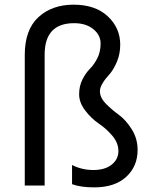

<svg xmlns="http://www.w3.org/2000/svg" viewBox="-20 -769 642 821"><path d="M85.9 24.4V-534.2Q85.9 -641.6 144 -695.3Q202.1 -749 294.9 -749Q387.7 -749 440.9 -699.2Q494.1 -649.4 494.1 -578.1Q494.1 -539.1 480.5 -506.3Q466.8 -473.6 451.2 -455.1Q407.2 -407.2 407.2 -379.4Q407.2 -351.6 432.6 -325.7Q458 -299.8 487.8 -278.3Q517.6 -256.8 543 -216.8Q568.4 -176.8 568.4 -127.9Q568.4 -57.6 519.5 -12.7Q470.7 32.2 382.8 32.2Q325.2 32.2 288.1 18.6V-63.5Q330.1 -42 379.4 -42Q428.7 -42 457.5 -64.9Q486.3 -87.9 486.3 -123Q486.3 -158.2 460 -189Q433.6 -219.7 402.3 -240.7Q371.1 -261.7 344.7 -295.9Q318.4 -330.1 318.4 -365.7Q318.4 -401.4 332.5 -429.2Q346.7 -457 364.3 -474.6Q381.8 -492.2 396 -519.5Q410.2 -546.9 410.2 -583Q410.2 -619.1 378.9 -644.5Q347.7 -669.9 296.9 -669.9Q170.9 -669.9 170.9 -535.2V24.4Z"/></svg>

Font: GenEi M Gothic v2 Regular
Style: Regular
Weight: 400
Version: Version 2.0